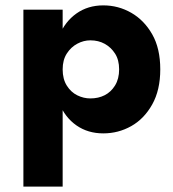

<svg xmlns="http://www.w3.org/2000/svg" viewBox="-20 -485 644 714"><path d="M213 209V-449H67V209ZM576 -227Q576 -305 546 -357.5Q516 -410 468 -437.5Q420 -465 364 -465Q307 -465 264.5 -435Q222 -405 200 -352Q178 -299 178 -227Q178 -155 200 -101.5Q222 -48 264.5 -18.5Q307 11 364 11Q420 11 468 -16Q516 -43 546 -96.5Q576 -150 576 -227ZM423 -227Q423 -192 408 -167.5Q393 -143 369.5 -131Q346 -119 316 -119Q291 -119 267.5 -130.5Q244 -142 228.5 -166.5Q213 -191 213 -227Q213 -262 228.5 -286Q244 -310 267.5 -322.5Q291 -335 316 -335Q346 -335 369.5 -322Q393 -309 408 -285.5Q423 -262 423 -227Z"/></svg>

Font: SpinnyJost
Style: Bold
Weight: 700
Version: Version 3.710